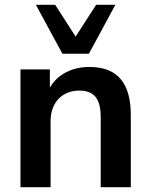

<svg xmlns="http://www.w3.org/2000/svg" viewBox="-20 -777 625 797"><path d="M65 0V-489H187V-391H176Q198 -444 244.5 -471.5Q291 -499 350 -499Q409 -499 447 -477Q485 -455 504 -410.5Q523 -366 523 -298V0H398V-292Q398 -330 388.5 -354Q379 -378 359.5 -389.5Q340 -401 310 -401Q274 -401 247 -385.5Q220 -370 205 -341.5Q190 -313 190 -275V0ZM239 -554 129 -757H209L294 -625L379 -757H459L349 -554Z"/></svg>

Font: Nunito Sans 12pt ExtraLight 12pt
Style: Bold
Weight: 700
Version: Version 3.101;gftools[0.9.27]